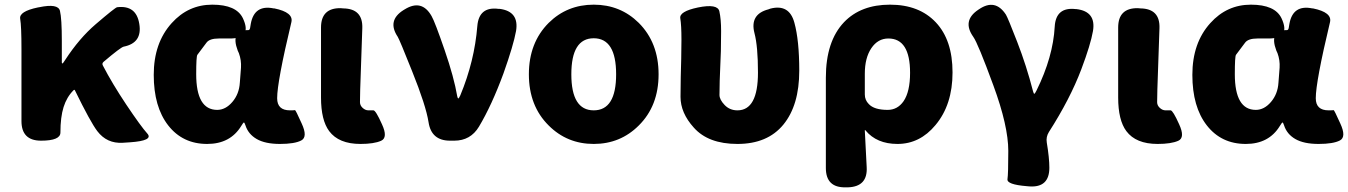

<svg xmlns="http://www.w3.org/2000/svg" viewBox="-20 -603 5778 823"><path d="M506 9Q438 13 397 -41Q368 -79 301 -216Q299 -220 295 -216Q266 -187 252.5 -144Q239 -101 239 -35Q239 0 156 0Q72 0 72 -84V-392Q72 -491 66.5 -522.5Q61 -554 142 -571L148 -572Q229 -589 237 -556.5Q245 -524 245 -427V-336Q245 -331 247.5 -331Q250 -331 260 -347Q320 -439 390 -499Q474 -571 482 -572Q564 -582 577 -501Q591 -419 510 -403Q497 -400 424 -338Q416 -331 421 -322Q461 -245 521 -155Q584 -61 611.5 -30.5Q639 0 537 7Z M868 14Q763 14 701 -65.5Q639 -145 639 -282Q639 -419 716 -504Q787 -583 890 -583Q993 -583 1021 -525Q1062 -438 966 -438H918Q878 -438 865 -420Q852 -402 826 -368Q821 -361 821 -285Q821 -132 911 -132Q947 -132 976 -166Q1005 -200 1008 -248L1013 -313Q1015 -345 1004 -375L999 -386Q966 -474 1045 -474Q1050 -474 1052 -483L1055 -501Q1070 -584 1153 -567H1156Q1239 -550 1229 -508Q1168 -253 1168 -182Q1168 -130 1223 -130Q1242 -130 1244.5 -131Q1247 -132 1273 -74Q1300 -16 1271.5 -1Q1243 14 1180 14Q1117 14 1080.5 -7Q1044 -28 1032 -66Q1028 -78 1025.5 -78Q1023 -78 1014 -63Q967 14 868 14Z M1525 14Q1432 14 1391 -41Q1356 -88 1356 -185V-485Q1356 -569 1440 -568L1451 -567Q1536 -566 1533 -482L1524 -220Q1523 -179 1523 -165Q1523 -151 1534.5 -140.5Q1546 -130 1559 -130Q1572 -130 1581 -130Q1591 -129 1617 -71Q1644 -13 1613.5 0.5Q1583 14 1525 14Z M1909 0Q1829 0 1817 -79Q1806 -150 1746 -299Q1693 -432 1685 -445Q1638 -515 1710 -560L1715 -563Q1788 -608 1830 -534Q1844 -510 1886 -388Q1926 -272 1940 -190Q1942 -181 1944.5 -181Q1947 -181 1953 -194Q2014 -341 2026 -491Q2033 -576 2117 -565H2122Q2206 -554 2192 -470Q2181 -409 2138 -288Q2088 -152 2033 -60Q1997 0 1927 0Z M2332 -65Q2247 -149 2247 -284.5Q2247 -420 2332 -505Q2411 -583 2525 -583Q2639 -583 2718 -505Q2803 -420 2803 -284.5Q2803 -149 2718 -65Q2639 14 2525 14Q2411 14 2332 -65ZM2429 -284.5Q2429 -130 2525 -130Q2621 -130 2621 -284.5Q2621 -439 2525 -439Q2429 -439 2429 -284.5Z M3141 14Q3016 14 2954 -56Q2897 -119 2897 -188Q2897 -231 2898 -274L2900 -351Q2901 -392 2901 -433Q2901 -495 2896 -524.5Q2891 -554 2972 -571Q3056 -588 3063.5 -554.5Q3071 -521 3071 -470Q3071 -427 3070 -384L3065 -257Q3064 -216 3064 -196Q3064 -176 3086 -153Q3108 -130 3141 -130Q3229 -130 3229 -292Q3229 -404 3214 -461Q3193 -542 3274 -563L3282 -566Q3363 -587 3385 -506Q3406 -430 3406 -300Q3406 -152 3338 -69Q3270 14 3141 14Z M3605 200Q3520 202 3520 117V-270Q3520 -426 3598 -508Q3670 -583 3795 -583Q3920 -583 3991.5 -507Q4063 -431 4063 -292.5Q4063 -154 3990 -67Q3923 14 3827 14Q3738 14 3690 -44Q3687 -48 3687 -43L3695 113Q3700 197 3615 200ZM3785 -132Q3827 -132 3853 -169Q3881 -210 3881 -291Q3881 -438 3788 -438Q3743 -438 3715 -396.5Q3687 -355 3687 -287V-198Q3687 -174 3704 -157Q3727 -132 3785 -132Z M4381 195Q4295 188 4298.5 165Q4302 142 4302 44Q4302 -63 4238 -237Q4172 -417 4152 -445Q4103 -514 4173 -561L4176 -563Q4246 -611 4292 -540Q4300 -527 4340 -424Q4380 -321 4408 -212Q4411 -201 4413.5 -201Q4416 -201 4423 -215Q4494 -359 4501 -489Q4506 -574 4591 -564H4594Q4679 -554 4665 -470Q4655 -412 4615 -306Q4567 -179 4476 -37Q4463 -16 4467 8Q4478 74 4478 116Q4478 202 4392 196Z M4942 14Q4849 14 4808 -41Q4773 -88 4773 -185V-485Q4773 -569 4857 -568L4868 -567Q4953 -566 4950 -482L4941 -220Q4940 -179 4940 -165Q4940 -151 4951.5 -140.5Q4963 -130 4976 -130Q4989 -130 4998 -130Q5008 -129 5034 -71Q5061 -13 5030.5 0.5Q5000 14 4942 14Z M5320 14Q5215 14 5153 -65.5Q5091 -145 5091 -282Q5091 -419 5168 -504Q5239 -583 5342 -583Q5445 -583 5473 -525Q5514 -438 5418 -438H5370Q5330 -438 5317 -420Q5304 -402 5278 -368Q5273 -361 5273 -285Q5273 -132 5363 -132Q5399 -132 5428 -166Q5457 -200 5460 -248L5465 -313Q5467 -345 5456 -375L5451 -386Q5418 -474 5497 -474Q5502 -474 5504 -483L5507 -501Q5522 -584 5605 -567H5608Q5691 -550 5681 -508Q5620 -253 5620 -182Q5620 -130 5675 -130Q5694 -130 5696.5 -131Q5699 -132 5725 -74Q5752 -16 5723.5 -1Q5695 14 5632 14Q5569 14 5532.5 -7Q5496 -28 5484 -66Q5480 -78 5477.5 -78Q5475 -78 5466 -63Q5419 14 5320 14Z"/></svg>

Font: Resource Han Rounded KR Heavy
Style: Regular
Weight: 900
Designer: Cyano Hao (round all glyphs); Ryoko NISHIZUKA 西塚涼子 (kana, bopomofo & ideographs); Paul D. Hunt (Latin, Greek & Cyrillic)
Foundry: Cyano Hao
Version: 0.990